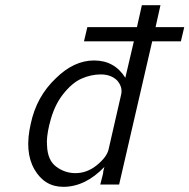

<svg xmlns="http://www.w3.org/2000/svg" viewBox="-20 -715 733 743"><path d="M99 -236Q121 -341 196 -412Q266 -481 344 -481Q423 -481 465 -414L498 -555H305L318 -610H510L529 -695H601L582 -610H693L680 -555H569L441 -1H368L378 -40Q378 -41 378.5 -42.5Q379 -44 379 -45.5Q379 -47 379.5 -49.5Q380 -52 380 -54L384 -69Q310 8 225 8Q152 8 113 -60Q74 -128 99 -236ZM172 -236Q172 -234 171 -233Q159 -182 162 -152Q164 -95 197.5 -70Q231 -45 272 -45Q317 -45 355 -76Q393 -107 400 -136L449 -350Q455 -378 434 -403Q410 -427 370 -427Q332 -427 295 -410.5Q258 -394 223 -349Q188 -304 172 -236Z"/></svg>

Font: Coval
Style: ExtraLight Italic
Weight: 200
Foundry: Context Ltd
Version: Version 001.000